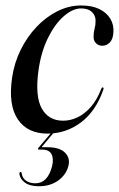

<svg xmlns="http://www.w3.org/2000/svg" viewBox="-20 -466 424 684"><path d="M269 -436Q239 -436 207 -408Q175 -380 150.5 -330Q126 -280 117 -214.5Q104.5 -123 128.8 -79.5Q153 -36 205 -36Q231 -36 256.2 -48Q281.5 -60 303.5 -85Q325.5 -110 340.5 -149Q342 -152.5 343.2 -153.8Q344.5 -155 346 -154.5Q348 -154.5 348.8 -152.2Q349.5 -150 348 -146.5Q335 -108.5 314.8 -79Q294.5 -49.5 268.2 -29.8Q242 -10 211.8 0Q181.5 10 149.5 10Q78 10 43.5 -40.8Q9 -91.5 23 -189Q30.5 -241 53.2 -287.5Q76 -334 109.8 -369.8Q143.5 -405.5 184.5 -426Q225.5 -446.5 268.5 -446.5Q307.5 -446.5 333.8 -433.8Q360 -421 373 -399.2Q386 -377.5 384 -351Q382.5 -326 371 -314.5Q359.5 -303 344.5 -303Q331 -303 321.8 -312.2Q312.5 -321.5 313.5 -337Q313.5 -351.5 317 -363.8Q320.5 -376 320.5 -392.5Q320.5 -411 307.2 -423.5Q294 -436 269 -436ZM169.5 -1.5H178L125.5 61.5L124 58.5Q130.5 58.5 135.2 58.5Q140 58.5 149.5 58.5Q192.5 58.5 211.8 78Q231 97.5 223.5 126Q215 157.5 186.8 177.5Q158.5 197.5 118.5 197.5Q86.5 197.5 68.8 184.5Q51 171.5 49 152.5Q49 150.5 49.8 149Q50.5 147.5 52 147Q54.5 146 55.5 147Q56.5 148 57 150.5Q59.5 169 73.2 178Q87 187 106 187Q150 187 165.5 126Q172 99.5 163.5 83.2Q155 67 130 67H118.5Q115.5 67 115.2 65Q115 63 117.5 60Z"/></svg>

Font: Fraunces 120pt
Style: Italic
Weight: 400
Italic angle: -16°
Version: Version 1.000;[b76b70a41]